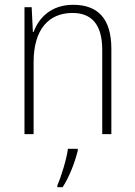

<svg xmlns="http://www.w3.org/2000/svg" viewBox="-20 -559 562 800"><path d="M285 -539C193 -539 142 -485 120 -426H117L112 -529H82V0H120V-300C120 -438 184 -505 282 -505C361 -505 406 -458 406 -351V0H444V-356C444 -482 387 -539 285 -539ZM304 69V61H263C258 103 234 180 219 213V221H241C270 176 292 117 304 69Z"/></svg>

Font: Noto Sans Myanmar SemiCondensed ExtraLight
Style: Regular
Weight: 200
Width: 4
Designer: Monotype Design Team
Foundry: Monotype Imaging Inc.
Version: Version 2.107